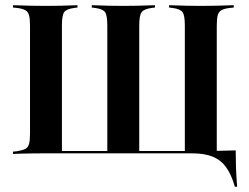

<svg xmlns="http://www.w3.org/2000/svg" viewBox="-20 -591 955 737"><path d="M146 -2.4Q121 -2.4 98.8 -2Q76.6 -1.6 59.3 -1.2Q41.9 -0.8 29.8 0V-8.9L45.2 -10.5Q66.1 -13.7 77 -19.4Q87.9 -25 91.5 -38.7Q95.2 -52.4 95.2 -78.2V-492.7Q95.2 -518.5 91.5 -532.3Q87.9 -546 77 -552Q66.1 -558.1 45.2 -560.5L29.8 -562.1V-571Q41.9 -571 59.3 -570.2Q76.6 -569.4 98.8 -569Q121 -568.5 146 -568.5H156.5H166.1Q191.1 -568.5 212.1 -569Q233.1 -569.4 250 -570.2Q266.9 -571 277.4 -571V-562.1L264.5 -560.5Q234.7 -556.5 226.2 -544Q217.7 -531.5 217.7 -492.7V-10.5L216.1 -11.3H691.1L689.5 -10.5V-492.7Q689.5 -531.5 681 -544Q672.6 -556.5 641.9 -560.5L629 -562.1V-571Q641.1 -571 657.7 -570.2Q674.2 -569.4 695.6 -569Q716.9 -568.5 740.3 -568.5H750H761.3Q787.1 -568.5 808.9 -569Q830.6 -569.4 848.4 -570.2Q866.1 -571 877.4 -571V-562.1L862.1 -560.5Q841.1 -558.1 830.2 -552Q819.4 -546 815.7 -532.3Q812.1 -518.5 812.1 -492.7V-2.4H157.3ZM391.9 -3.2V-492.7Q391.9 -531.5 383.5 -544Q375 -556.5 345.2 -560.5L332.3 -562.1V-571Q343.5 -571 360.5 -570.2Q377.4 -569.4 398.4 -569Q419.4 -568.5 443.5 -568.5H453.2H463.7Q487.9 -568.5 508.9 -569Q529.8 -569.4 546.8 -570.2Q563.7 -571 575 -571V-562.1L562.1 -560.5Q532.3 -556.5 523.4 -544Q514.5 -531.5 514.5 -492.7V-3.2ZM671 -2.4 681.5 -11.3H718.5Q778.2 -11.3 818.1 -12.1Q858.1 -12.9 884.7 -13.7Q884.7 17.7 885.9 52.8Q887.1 87.9 890.3 125.8H881.5Q868.5 79.8 848.4 51.6Q828.2 23.4 796.8 10.5Q765.3 -2.4 716.9 -2.4Z"/></svg>

Font: Playfair 144pt SemiCondensed
Style: Bold
Weight: 700
Width: 4
Designer: Claus Eggers Sørensen
Foundry: Claus Eggers Sørensen
Version: Version 2.203